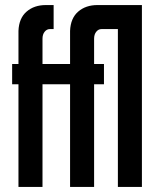

<svg xmlns="http://www.w3.org/2000/svg" viewBox="-20 -739 616 759"><path d="M365 -719H541V0H446V-624H381Q369 -624 360.5 -613.5Q352 -603 352 -586V-486H391V-406H352V0H257V-406H148V0H53V-406H28V-486H53V-617Q55 -667 85 -693Q115 -719 161 -719H192V-624H177Q165 -624 156.5 -613.5Q148 -603 148 -586V-486H257V-617Q259 -667 289 -693Q319 -719 365 -719Z"/></svg>

Font: Osterbar
Style: Regular
Weight: 500
Width: 3
Designer: Peter Wiegel, Basierend auf Erbar schmal-halbfette Grotesk v. Jacob Erbar
Foundry: Peter Wiegel
Version: Version 1.0